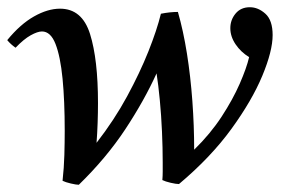

<svg xmlns="http://www.w3.org/2000/svg" viewBox="-43 -500 796 531"><path d="M130 0Q134 -36 135 -71.5Q136 -107 136 -138Q136 -221 130 -282.5Q124 -344 110.5 -378.5Q97 -413 73 -413Q61 -413 42 -402.5Q23 -392 0 -368Q-7 -373 -12.5 -378Q-18 -383 -23 -389Q13 -433 51 -454.5Q89 -476 123 -476Q184 -476 206 -406Q228 -336 228 -215Q228 -189 227 -160Q226 -131 224 -105Q273 -168 308.5 -233.5Q344 -299 367.5 -358Q391 -417 402 -462Q427 -467 449 -467Q464 -415 474 -352Q484 -289 489 -220.5Q494 -152 494 -86Q539 -130 570 -177.5Q601 -225 620 -268.5Q639 -312 646 -342Q623 -356 608.5 -377.5Q594 -399 594 -422Q594 -445 608.5 -462.5Q623 -480 648 -480Q671 -480 691 -462Q711 -444 711 -403Q711 -359 682.5 -290.5Q654 -222 597 -143.5Q540 -65 452 9Q444 9 429 5.5Q414 2 406 -2Q407 -13 407 -25.5Q407 -38 407 -51Q407 -91 405 -136Q403 -181 399 -223Q395 -265 390 -297Q356 -222 303.5 -142.5Q251 -63 175 11Q168 11 153 7.5Q138 4 130 0Z"/></svg>

Font: Tiro Tamil
Style: Italic
Weight: 400
Italic angle: -11°
Designer: Tamil: Fernando Mello & Fiona Ross, assisted by Kaja Sojewska. Latin: John Hudson with Paul Hanslow, assisted by Kaja So
Foundry: Tiro Typeworks Ltd.
Version: Version 1.52